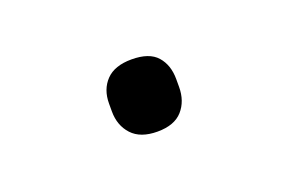

<svg xmlns="http://www.w3.org/2000/svg" viewBox="-34 -432 382 255"><g transform="rotate(-20 157.5 -305.0)"><path d="M158 -254Q134 -254 122 -267Q110 -280 110 -300V-311Q110 -331 122 -343.5Q134 -356 158 -356Q183 -356 194 -343.5Q205 -331 205 -311V-300Q205 -280 193.5 -267Q182 -254 158 -254Z"/></g></svg>

Font: IBM Plex Sans Light
Style: Regular
Weight: 300
Designer: Mike Abbink, Paul van der Laan, Pieter van Rosmalen
Foundry: Bold Monday
Version: Version 3.201